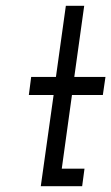

<svg xmlns="http://www.w3.org/2000/svg" viewBox="-20 -639 382 659"><path d="M206 -619H269L235 -375H342L333 -313H227L192 -60H270L262 0H120L164 -313H79L87 -375H172Z"/></svg>

Font: Josefin Slab SemiBold
Style: Italic
Weight: 600
Italic angle: -12°
Designer: Santiago Orozco
Foundry: Typemade
Version: Version 2.000